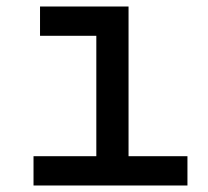

<svg xmlns="http://www.w3.org/2000/svg" viewBox="-20 -570 640 590"><path d="M83 0V-90H276V-460H103V-550H375V-90H556V0Z"/></svg>

Font: JetBrainsMono NFM Medium
Style: Regular
Weight: 500
Monospace: yes
Designer: Philipp Nurullin, Konstantin Bulenkov
Foundry: JetBrains
Version: Version 2.304; ttfautohint (v1.8.4.7-5d5b);Nerd Fonts 3.3.0